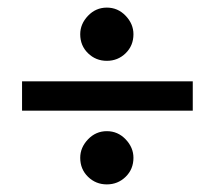

<svg xmlns="http://www.w3.org/2000/svg" viewBox="-20 -505 565 505"><path d="M191 -90Q191 -117 211.5 -138.5Q232 -160 261 -160Q290 -160 310.5 -138.5Q331 -117 331 -90Q331 -60 310.5 -40Q290 -20 261 -20Q232 -20 211.5 -40Q191 -60 191 -90ZM191 -415Q191 -442 211.5 -463.5Q232 -485 261 -485Q290 -485 310.5 -463.5Q331 -442 331 -415Q331 -385 310.5 -365Q290 -345 261 -345Q232 -345 211.5 -365Q191 -385 191 -415ZM487 -291V-214H38V-291Z"/></svg>

Font: Mukta Mahee ExtraBold
Style: Regular
Weight: 800
Designer: Shuchita Grover, Noopur Datye, Girish Dalvi, Yashodeep Gholap
Foundry: Ek Type
Version: Version 2.538;PS 1.000;hotconv 16.6.51;makeotf.lib2.5.65220;